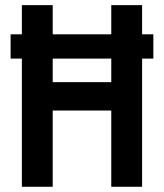

<svg xmlns="http://www.w3.org/2000/svg" viewBox="-20 -713 626 733"><path d="M20.5 -489.3V-582H63.5V-693.4H181.2V-582H404.8V-693.4H522.5V-582H565.4V-489.3H522.5V0H404.8V-291H181.2V0H63.5V-489.3ZM181.2 -399.4H404.8V-489.3H181.2Z"/></svg>

Font: CaskaydiaCove NF SemiBold
Style: Regular
Weight: 600
Designer: Aaron Bell
Foundry: Saja Typeworks
Version: Version 2111.001; VTT 6.35;Nerd Fonts 3.2.1